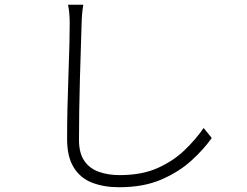

<svg xmlns="http://www.w3.org/2000/svg" viewBox="-20 -763 1040 807"><path d="M266 -743H330Q324 -706 323 -665Q320 -576 316 -434.5Q312 -293 312 -175Q312 -120 334 -87.5Q356 -55 395 -41Q434 -27 483 -27Q576 -27 642 -56.5Q708 -86 755 -131Q802 -176 836 -225L870 -183Q837 -136 785 -88.5Q733 -41 658.5 -8.5Q584 24 480 24Q417 24 367.5 5Q318 -14 290 -59Q262 -104 262 -179Q262 -300 268 -457Q273 -588 273 -665Q273 -709 266 -743Z"/></svg>

Font: LXGW 975 Gothic SC 200W
Style: Regular
Weight: 200
Version: Version 2.01;February 25, 2021